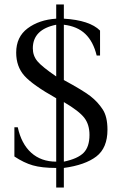

<svg xmlns="http://www.w3.org/2000/svg" viewBox="-20 -747 540 854"><path d="M264 -637V-391Q349 -345 382 -319.5Q415 -294 437 -260Q458 -228 458 -170Q458 -89 408.5 -51Q359 -13 264 0V87H230V0Q166 0 126 -11.5Q86 -23 44 -51V-181H59Q75 -107 119 -67.5Q163 -28 230 -28V-310Q125 -369 88.5 -410Q52 -451 52 -513Q52 -583 103 -621Q154 -659 230 -664V-727H264V-664Q379 -657 425 -611V-500H410Q395 -562 359.5 -596Q324 -630 264 -637ZM230 -407V-637Q126 -616 126 -532Q126 -499 146.5 -474.5Q167 -450 230 -407ZM264 -293V-28Q326 -41 352 -67.5Q378 -94 378 -147Q378 -193 355 -223Q332 -253 264 -293Z"/></svg>

Font: STIX Math
Style: Regular
Weight: 400
Designer: MicroPress Inc., with final additions and corrections provided by Coen Hoffman, Elsevier (retired)
Version: Version 1.1.1